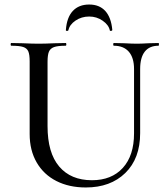

<svg xmlns="http://www.w3.org/2000/svg" viewBox="-20 -815 740 848"><path d="M483 -613Q480 -613 480 -619Q480 -625 483 -625L528 -624Q564 -622 585 -622Q603 -622 637 -624L680 -625Q682 -625 682 -619Q682 -613 680 -613Q640 -613 619.5 -587Q599 -561 599 -510V-227Q599 -115 533.5 -51Q468 13 359 13Q285 13 229 -15.5Q173 -44 142 -97.5Q111 -151 111 -223V-544Q111 -574 105 -588Q99 -602 82.5 -607.5Q66 -613 30 -613Q27 -613 27 -619Q27 -625 30 -625L80 -624Q124 -622 150 -622Q179 -622 221 -624L270 -625Q273 -625 273 -619Q273 -613 270 -613Q235 -613 218.5 -607Q202 -601 196 -586.5Q190 -572 190 -542V-258Q190 -140 241.5 -79.5Q293 -19 386 -19Q473 -19 522.5 -73.5Q572 -128 572 -226V-510Q572 -560 549 -586.5Q526 -613 483 -613ZM271 -683Q275 -738 301.5 -766.5Q328 -795 374 -795Q419 -795 445 -766.5Q471 -738 476 -683Q476 -679 470.5 -678.5Q465 -678 465 -681Q460 -705 433.5 -723.5Q407 -742 374 -742Q340 -742 313.5 -724Q287 -706 282 -681Q280 -678 275 -678.5Q270 -679 271 -683Z"/></svg>

Font: Cormorant SC Medium
Style: Regular
Weight: 500
Designer: Christian Thalmann (Catharsis Fonts)
Foundry: Catharsis Fonts
Version: Version 4.000